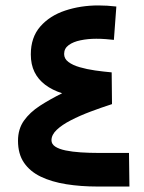

<svg xmlns="http://www.w3.org/2000/svg" viewBox="-20 -683 529 703"><path d="M390.1 -301.8 388.9 -418Q359.1 -420.7 328.4 -425Q297.8 -429.4 272 -436.9Q246.2 -444.3 230.5 -456.1Q214.8 -467.8 214.8 -485.4Q214.8 -505.5 231.4 -517.7Q248 -530 275 -535.5Q301.9 -541.1 332.5 -541.1Q350.3 -541.1 367.1 -539.8Q384 -538.5 397 -537L406 -659.1Q372.7 -663.1 340.5 -663.1Q275.1 -663.1 218.6 -644.3Q162.1 -625.5 127.4 -585.8Q92.8 -546.1 92.8 -483.9Q92.8 -447 106.3 -419.4Q119.9 -391.8 145.6 -372.5Q171.3 -353.1 207.5 -341.5Q163 -319.5 126.2 -295.7Q89.5 -271.9 67.7 -241.3Q45.9 -210.6 45.9 -167.5Q45.9 -119.3 67.9 -87.2Q89.9 -55 129.6 -36Q169.3 -17 222.5 -8.5Q275.7 0 337.9 0H453.9L452.3 -123H343.1Q307.1 -123 275.6 -125.1Q244.1 -127.2 220.1 -132.2Q196 -137.2 182.2 -146.3Q168.5 -155.4 168.5 -169.4Q168.5 -189.5 187.8 -207.7Q207.1 -226 239.4 -242.6Q271.6 -259.3 310.9 -274.1Q350.2 -288.9 390.1 -301.8Z"/></svg>

Font: Vazir Variable Regular
Style: Regular
Weight: 400
Designer: Saber Rastikerdar
Foundry: Saber Rastikerdar
Version: Version 30.1.0